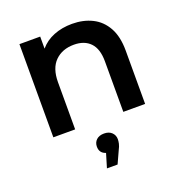

<svg xmlns="http://www.w3.org/2000/svg" viewBox="-141 -659 967 1034"><g transform="rotate(-20 342.5 -142.0)"><path d="M82 0V-534H201V-465Q232 -502 279.5 -521Q327 -540 385 -540Q449 -540 499.5 -515Q550 -490 579 -438Q608 -386 608 -306V0H483V-290Q483 -361 449.5 -396Q416 -431 356 -431Q289 -431 248 -390.5Q207 -350 207 -270V0ZM296 256 320 176Q285 165 285 128Q285 104 301 89Q317 74 345 74Q373 74 389 89.5Q405 105 405 128Q405 139 402 153Q399 167 389 186L357 256Z"/></g></svg>

Font: Montserrat SemiBold
Style: Regular
Weight: 600
Designer: Julieta Ulanovsky
Foundry: Julieta Ulanovsky
Version: Version 9.000; ttfautohint (v1.8.4.7-5d5b)